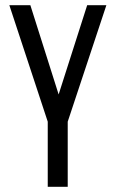

<svg xmlns="http://www.w3.org/2000/svg" viewBox="-20 -720 446 740"><path d="M164 0V-251L16 -700H97L206 -356L316 -700H390L241 -251V0Z"/></svg>

Font: TypoPRO Bebas Neue
Style: Regular
Weight: 400
Designer: Ryoichi Tsunekawa
Foundry: Ryoichi Tsunekawa
Version: Version 001.003